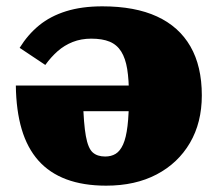

<svg xmlns="http://www.w3.org/2000/svg" viewBox="-20 -574 685 606"><path d="M387 -272Q387 -322 381.5 -356Q376 -390 362.5 -411.5Q349 -433 326 -442.5Q303 -452 268 -452Q236 -452 209.5 -441.5Q183 -431 162 -412.5Q141 -394 123 -369L42 -423Q68 -465 103.5 -494Q139 -523 188.5 -538.5Q238 -554 303 -554Q406 -554 475.5 -522Q545 -490 581 -427.5Q617 -365 617 -273Q617 -187 579.5 -123Q542 -59 474.5 -23.5Q407 12 315 12Q243 12 189.5 -8Q136 -28 101 -67.5Q66 -107 48.5 -166Q31 -225 30 -304H498V-223H222L242 -257Q244 -183 251 -144.5Q258 -106 272.5 -93Q287 -80 312 -80Q331 -80 345 -88.5Q359 -97 368.5 -118Q378 -139 382.5 -176.5Q387 -214 387 -272Z"/></svg>

Font: Roboto Serif Black
Style: Regular
Weight: 900
Designer: Greg Gazdowicz
Foundry: Commercial Type
Version: Version 1.008